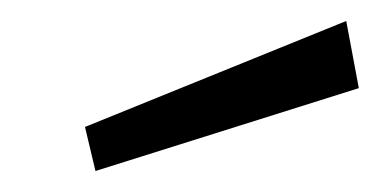

<svg xmlns="http://www.w3.org/2000/svg" viewBox="-20 -775 362 183"><path d="M61 -654 71 -612 322 -691 310 -755Z"/></svg>

Font: Cheyenne Sans Light
Style: Italic
Weight: 300
Italic angle: -8.13011°
Designer: The Public Sans project authors (U.S. Web Design System), Libre Franklin designed by Pablo Impallari and Rodrigo Fuenzal
Foundry: The Cheyenne Sans Project Authors
Version: Version 2.007